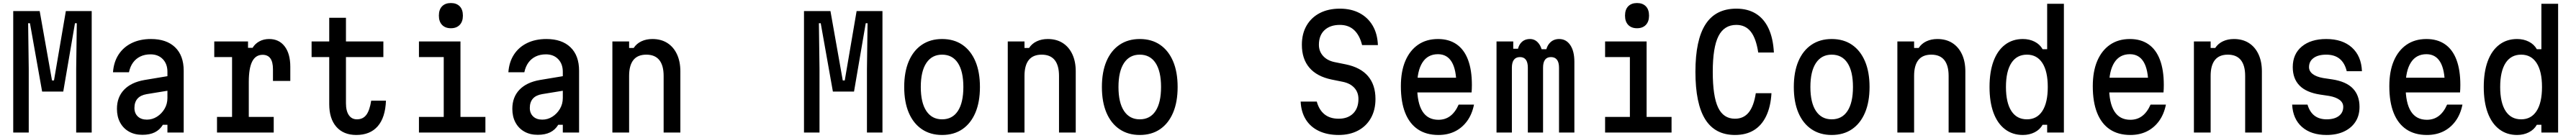

<svg xmlns="http://www.w3.org/2000/svg" viewBox="-20 -873 16940 909"><path d="M67 0V-800H241L322 -343H335L413 -800H583V0H481V-420L485 -720H473L396 -270H257L177 -720H165L169 -420V0Z M1092 -373V-277L945 -253Q904 -246 884 -223Q864 -200 864 -162Q864 -127 886 -106Q908 -85 946 -85Q982 -85 1012.5 -104.5Q1043 -124 1062 -156Q1081 -188 1081 -228V-400Q1081 -452 1050.5 -483.5Q1020 -515 970 -515Q932 -515 903 -501Q874 -487 855 -461Q836 -435 828 -397H723Q728 -465 760 -514Q792 -563 846.5 -589.5Q901 -616 973 -616Q1075 -616 1131.5 -561.5Q1188 -507 1188 -407V0H1081V-51H1051Q1031 -18 998 -1.5Q965 15 916 15Q865 15 827.5 -6.5Q790 -28 769.5 -66.5Q749 -105 749 -156Q749 -233 796 -282Q843 -331 930 -346Z M1389 -600H1611V-558H1641Q1657 -585 1685.5 -600.5Q1714 -616 1750 -616Q1815 -616 1852 -567.5Q1889 -519 1889 -433V-340H1775V-417Q1775 -512 1707 -512Q1661 -512 1638.5 -468Q1616 -424 1616 -333V-103H1780V0H1407V-103H1506V-497H1389Z M2255 -756V-600H2501V-497H2255V-193Q2255 -142 2274 -114.5Q2293 -87 2327 -87Q2367 -87 2389 -116.5Q2411 -146 2421 -210H2518Q2514 -99 2464 -41.5Q2414 16 2323 16Q2239 16 2192 -37.5Q2145 -91 2145 -187V-497H2029V-600H2145V-756Z M2735 -600H3008V-103H3172V0H2735V-103H2898V-497H2735ZM2945 -687Q2908 -687 2887 -709Q2866 -731 2866 -770Q2866 -810 2887 -831.5Q2908 -853 2945 -853Q2982 -853 3003 -831.5Q3024 -810 3024 -770Q3024 -731 3003 -709Q2982 -687 2945 -687Z M3692 -373V-277L3545 -253Q3504 -246 3484 -223Q3464 -200 3464 -162Q3464 -127 3486 -106Q3508 -85 3546 -85Q3582 -85 3612.5 -104.5Q3643 -124 3662 -156Q3681 -188 3681 -228V-400Q3681 -452 3650.5 -483.5Q3620 -515 3570 -515Q3532 -515 3503 -501Q3474 -487 3455 -461Q3436 -435 3428 -397H3323Q3328 -465 3360 -514Q3392 -563 3446.5 -589.5Q3501 -616 3573 -616Q3675 -616 3731.5 -561.5Q3788 -507 3788 -407V0H3681V-51H3651Q3631 -18 3598 -1.5Q3565 15 3516 15Q3465 15 3427.5 -6.5Q3390 -28 3369.5 -66.5Q3349 -105 3349 -156Q3349 -233 3396 -282Q3443 -331 3530 -346Z M4007 0V-600H4117V-557H4147Q4166 -586 4198 -601Q4230 -616 4270 -616Q4327 -616 4368 -590Q4409 -564 4431.5 -516Q4454 -468 4454 -403V0H4344V-373Q4344 -442 4315.5 -477.5Q4287 -513 4230 -513Q4173 -513 4145 -477.5Q4117 -442 4117 -373V0Z M5267 0V-800H5441L5522 -343H5535L5613 -800H5783V0H5681V-420L5685 -720H5673L5596 -270H5457L5377 -720H5365L5369 -420V0Z M6175 16Q6098 16 6042 -22Q5986 -60 5956 -130.5Q5926 -201 5926 -300Q5926 -399 5956 -469.5Q5986 -540 6042 -578Q6098 -616 6175 -616Q6253 -616 6308.5 -578Q6364 -540 6394 -469.5Q6424 -399 6424 -300Q6424 -201 6394 -130.5Q6364 -60 6308.5 -22Q6253 16 6175 16ZM6175 -87Q6243 -87 6279 -142Q6315 -197 6315 -300Q6315 -403 6279 -458Q6243 -513 6175 -513Q6108 -513 6071.5 -458Q6035 -403 6035 -300Q6035 -197 6071.5 -142Q6108 -87 6175 -87Z M6607 0V-600H6717V-557H6747Q6766 -586 6798 -601Q6830 -616 6870 -616Q6927 -616 6968 -590Q7009 -564 7031.5 -516Q7054 -468 7054 -403V0H6944V-373Q6944 -442 6915.5 -477.5Q6887 -513 6830 -513Q6773 -513 6745 -477.5Q6717 -442 6717 -373V0Z M7475 16Q7398 16 7342 -22Q7286 -60 7256 -130.5Q7226 -201 7226 -300Q7226 -399 7256 -469.5Q7286 -540 7342 -578Q7398 -616 7475 -616Q7553 -616 7608.5 -578Q7664 -540 7694 -469.5Q7724 -399 7724 -300Q7724 -201 7694 -130.5Q7664 -60 7608.5 -22Q7553 16 7475 16ZM7475 -87Q7543 -87 7579 -142Q7615 -197 7615 -300Q7615 -403 7579 -458Q7543 -513 7475 -513Q7408 -513 7371.5 -458Q7335 -403 7335 -300Q7335 -197 7371.5 -142Q7408 -87 7475 -87Z M8639 -204Q8654 -149 8690 -120Q8726 -91 8783 -91Q8843 -91 8878 -125.5Q8913 -160 8913 -221Q8913 -265 8886 -294.5Q8859 -324 8811 -334L8737 -349Q8640 -369 8590.5 -427Q8541 -485 8541 -578Q8541 -651 8572 -704.5Q8603 -758 8659 -787Q8715 -816 8791 -816Q8865 -816 8920 -787Q8975 -758 9006.5 -704.5Q9038 -651 9041 -576H8937Q8921 -641 8884.5 -675Q8848 -709 8791 -709Q8727 -709 8690 -674.5Q8653 -640 8653 -578Q8653 -535 8680.5 -504.5Q8708 -474 8756 -464L8830 -449Q8927 -429 8976 -371.5Q9025 -314 9025 -221Q9025 -149 8995 -95.5Q8965 -42 8910.5 -13Q8856 16 8783 16Q8708 16 8652.5 -10.5Q8597 -37 8566.5 -86.5Q8536 -136 8533 -204Z M9272 -361H9595L9557 -313Q9557 -414 9526.5 -465Q9496 -516 9436 -516Q9369 -516 9334 -461.5Q9299 -407 9299 -305Q9299 -195 9334 -139.5Q9369 -84 9439 -84Q9484 -84 9517 -109Q9550 -134 9572 -184H9673Q9660 -120 9627.5 -75.5Q9595 -31 9547.5 -7.5Q9500 16 9439 16Q9359 16 9304 -21Q9249 -58 9220.5 -129.5Q9192 -201 9192 -305Q9192 -403 9221.5 -472Q9251 -541 9305.5 -578.5Q9360 -616 9436 -616Q9508 -616 9558 -581.5Q9608 -547 9633.5 -479.5Q9659 -412 9659 -314Q9659 -301 9658.5 -288Q9658 -275 9657 -264H9272Z M9821 -600H9931V-552H10010L9958 -521Q9960 -566 9982 -591Q10004 -616 10041 -616Q10075 -616 10097.5 -588Q10120 -560 10124 -513L10065 -549H10196L10144 -519Q10147 -564 10171 -590Q10195 -616 10233 -616Q10279 -616 10306 -576Q10333 -536 10333 -466V0H10232V-427Q10232 -462 10218.5 -479.5Q10205 -497 10179 -497Q10153 -497 10140 -479.5Q10127 -462 10127 -427V0H10027V-427Q10027 -462 10014 -479.5Q10001 -497 9975 -497Q9949 -497 9935.5 -479.5Q9922 -462 9922 -427V0H9821Z M10535 -600H10808V-103H10972V0H10535V-103H10698V-497H10535ZM10745 -687Q10708 -687 10687 -709Q10666 -731 10666 -770Q10666 -810 10687 -831.5Q10708 -853 10745 -853Q10782 -853 10803 -831.5Q10824 -810 10824 -770Q10824 -731 10803 -709Q10782 -687 10745 -687Z M11389 16Q11258 16 11193.5 -87Q11129 -190 11129 -400Q11129 -610 11195.5 -713Q11262 -816 11398 -816Q11473 -816 11526.5 -783Q11580 -750 11610 -685.5Q11640 -621 11645 -527H11542Q11528 -620 11493 -664.5Q11458 -709 11398 -709Q11318 -709 11280.5 -635Q11243 -561 11243 -400Q11243 -239 11278 -165Q11313 -91 11389 -91Q11446 -91 11479.5 -132.5Q11513 -174 11526 -259H11629Q11624 -171 11594.5 -109Q11565 -47 11513.5 -15.5Q11462 16 11389 16Z M12025 16Q11948 16 11892 -22Q11836 -60 11806 -130.5Q11776 -201 11776 -300Q11776 -399 11806 -469.5Q11836 -540 11892 -578Q11948 -616 12025 -616Q12103 -616 12158.5 -578Q12214 -540 12244 -469.5Q12274 -399 12274 -300Q12274 -201 12244 -130.5Q12214 -60 12158.5 -22Q12103 16 12025 16ZM12025 -87Q12093 -87 12129 -142Q12165 -197 12165 -300Q12165 -403 12129 -458Q12093 -513 12025 -513Q11958 -513 11921.5 -458Q11885 -403 11885 -300Q11885 -197 11921.5 -142Q11958 -87 12025 -87Z M12457 0V-600H12567V-557H12597Q12616 -586 12648 -601Q12680 -616 12720 -616Q12777 -616 12818 -590Q12859 -564 12881.5 -516Q12904 -468 12904 -403V0H12794V-373Q12794 -442 12765.5 -477.5Q12737 -513 12680 -513Q12623 -513 12595 -477.5Q12567 -442 12567 -373V0Z M13282 16Q13214 16 13164.5 -22Q13115 -60 13089 -130.5Q13063 -201 13063 -300Q13063 -399 13089 -469.5Q13115 -540 13164.5 -578Q13214 -616 13282 -616Q13325 -616 13359.5 -598.5Q13394 -581 13412 -549H13442V-848H13552V0H13442V-51H13412Q13394 -19 13359.5 -1.5Q13325 16 13282 16ZM13309 -87Q13375 -87 13410.5 -142Q13446 -197 13446 -300Q13446 -403 13410.5 -458Q13375 -513 13309 -513Q13242 -513 13206.5 -458Q13171 -403 13171 -300Q13171 -197 13206.5 -142Q13242 -87 13309 -87Z M13822 -361H14145L14107 -313Q14107 -414 14076.5 -465Q14046 -516 13986 -516Q13919 -516 13884 -461.5Q13849 -407 13849 -305Q13849 -195 13884 -139.5Q13919 -84 13989 -84Q14034 -84 14067 -109Q14100 -134 14122 -184H14223Q14210 -120 14177.5 -75.5Q14145 -31 14097.5 -7.5Q14050 16 13989 16Q13909 16 13854 -21Q13799 -58 13770.5 -129.5Q13742 -201 13742 -305Q13742 -403 13771.5 -472Q13801 -541 13855.5 -578.5Q13910 -616 13986 -616Q14058 -616 14108 -581.5Q14158 -547 14183.5 -479.5Q14209 -412 14209 -314Q14209 -301 14208.5 -288Q14208 -275 14207 -264H13822Z M14407 0V-600H14517V-557H14547Q14566 -586 14598 -601Q14630 -616 14670 -616Q14727 -616 14768 -590Q14809 -564 14831.5 -516Q14854 -468 14854 -403V0H14744V-373Q14744 -442 14715.5 -477.5Q14687 -513 14630 -513Q14573 -513 14545 -477.5Q14517 -442 14517 -373V0Z M15154 -184Q15168 -136 15199.5 -111.5Q15231 -87 15280 -87Q15331 -87 15360 -109Q15389 -131 15389 -169Q15389 -197 15365 -215Q15341 -233 15297 -241L15237 -250Q15146 -264 15101.5 -309.5Q15057 -355 15057 -431Q15057 -517 15116.5 -566.5Q15176 -616 15277 -616Q15384 -616 15446 -560Q15508 -504 15512 -404H15412Q15399 -458 15365.5 -485.5Q15332 -513 15277 -513Q15224 -513 15194 -491Q15164 -469 15164 -431Q15164 -404 15188 -385.5Q15212 -367 15257 -359L15317 -350Q15408 -336 15452 -290.5Q15496 -245 15496 -169Q15496 -112 15469.5 -71Q15443 -30 15394.5 -7Q15346 16 15279 16Q15178 16 15118 -36.5Q15058 -89 15053 -184Z M15772 -361H16095L16057 -313Q16057 -414 16026.5 -465Q15996 -516 15936 -516Q15869 -516 15834 -461.5Q15799 -407 15799 -305Q15799 -195 15834 -139.5Q15869 -84 15939 -84Q15984 -84 16017 -109Q16050 -134 16072 -184H16173Q16160 -120 16127.5 -75.5Q16095 -31 16047.5 -7.5Q16000 16 15939 16Q15859 16 15804 -21Q15749 -58 15720.5 -129.5Q15692 -201 15692 -305Q15692 -403 15721.5 -472Q15751 -541 15805.5 -578.5Q15860 -616 15936 -616Q16008 -616 16058 -581.5Q16108 -547 16133.5 -479.5Q16159 -412 16159 -314Q16159 -301 16158.5 -288Q16158 -275 16157 -264H15772Z M16532 16Q16464 16 16414.5 -22Q16365 -60 16339 -130.5Q16313 -201 16313 -300Q16313 -399 16339 -469.5Q16365 -540 16414.5 -578Q16464 -616 16532 -616Q16575 -616 16609.5 -598.5Q16644 -581 16662 -549H16692V-848H16802V0H16692V-51H16662Q16644 -19 16609.5 -1.5Q16575 16 16532 16ZM16559 -87Q16625 -87 16660.5 -142Q16696 -197 16696 -300Q16696 -403 16660.5 -458Q16625 -513 16559 -513Q16492 -513 16456.5 -458Q16421 -403 16421 -300Q16421 -197 16456.5 -142Q16492 -87 16559 -87Z"/></svg>

Font: Martian Mono SemiCondensed
Style: Regular
Weight: 400
Width: 4
Designer: Roman Shamin
Foundry: Evil Martians
Version: Version 1.000